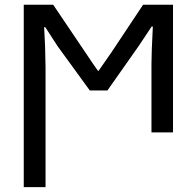

<svg xmlns="http://www.w3.org/2000/svg" viewBox="-20 -558 823 809"><path d="M80.1 230.5V-538.1H204.1L339.8 -336.9Q349.6 -321.3 368.7 -293.9Q387.7 -266.6 392.6 -259.8H395.5Q399.4 -265.6 449.2 -336.9L583 -538.1H709V0H618.2V-288.1Q618.2 -335 624 -446.3H619.1L564.5 -364.3L432.6 -176.8H358.4L222.7 -363.3L170.9 -443.4H166Q170.9 -366.2 171.9 -276.4V230.5Z"/></svg>

Font: Gothic A1 Medium
Style: Regular
Weight: 500
Designer: HanYang I&C Co.,Ltd.
Foundry: HanYang I&C Co.,Ltd.
Version: Version 2.50